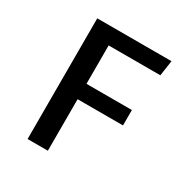

<svg xmlns="http://www.w3.org/2000/svg" viewBox="-163 -842 941 975"><g transform="rotate(30 307.5 -354.0)"><path d="M552.3 -617.4H249.2V-392.3H515.4V-302.1H249.2V0H130.3V-707.7H565.6Z"/></g></svg>

Font: Fira Code Fixed Medium
Style: Regular
Weight: 500
Monospace: yes
Designer: Carrois Corporate, Edenspiekermann AG, Nikita Prokopov
Foundry: Carrois Corporate, Edenspiekermann AG, Nikita Prokopov
Version: Version 5.002